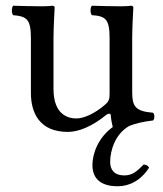

<svg xmlns="http://www.w3.org/2000/svg" viewBox="-20 -451 571 671"><path d="M501 135C497 128 491 124 482 124C460 146 444 162 415 162C378 162 365 141 365 115C365 76 382 17 432 -11C453 -19 479 -26 515 -30C521 -36 521 -51 515 -57C451 -62 442 -81 442 -130V-322C442 -352 446 -425 446 -425C446 -428 443 -431 438 -431C433 -430 418 -429 403 -429C371 -429 335 -430 301 -431C295 -425 295 -404 301 -398C350 -395 363 -383 363 -317V-124C363 -105 361 -97 347 -85C310 -53 272 -37 247 -37C217 -37 167 -51 167 -140V-322C167 -352 171 -425 171 -425C171 -428 168 -431 163 -431C158 -430 143 -429 128 -429C96 -429 60 -430 26 -431C20 -425 20 -404 26 -398C74 -394 88 -383 88 -318V-126C88 -57 118 10 217 10C256 10 303 -10 352 -50C357 -54 366 -56 367 -49C368 -35 371 -19 374 -7C323 30 303 86 303 126C303 180 341 200 391 200C432 200 472 180 501 135Z"/></svg>

Font: Libertinus Math
Style: Regular
Weight: 400
Designer: Philipp H. Poll, Khaled Hosny
Foundry: Caleb Maclennan
Version: Version 7.050;RELEASE